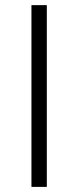

<svg xmlns="http://www.w3.org/2000/svg" viewBox="-20 -731 306 751"><path d="M163.1 0H103V-710.9H163.1Z"/></svg>

Font: Vazir Thin FD-UI
Style: Thin-FD-UI
Weight: 100
Designer: Saber Rastikerdar
Foundry: Saber Rastikerdar
Version: Version 30.1.0